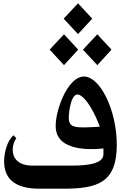

<svg xmlns="http://www.w3.org/2000/svg" viewBox="-20 -1144 740 1164"><path d="M539 -1031 453 -1124 366 -1031 453 -937ZM454 -843 368 -936 281 -843 368 -749ZM570 -749 656 -843 570 -936 483 -843ZM489 -680C387 -680 310 -461 318 -366C327 -254 461 -229 607 -244V-209C607 -151 512 -140 414 -140H178C87 -140 57 -188 57 -236C57 -262 66 -288 79 -306L62 -324C23 -290 5 -219 5 -165C5 -61 70 0 218 0H362C567 0 688 -33 688 -265C688 -477 587 -680 489 -680ZM397 -429C397 -465 411 -589 460 -569C505 -551 557 -454 585 -376C441 -367 397 -366 397 -429Z"/></svg>

Font: Kawkab Mono
Style: Bold
Weight: 700
Monospace: yes
Designer: Abdullah Arif
Foundry: Abdullah Arif
Version: Version 1.000;PS 000.500;hotconv 1.0.88;makeotf.lib2.5.64775